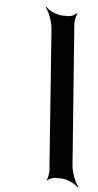

<svg xmlns="http://www.w3.org/2000/svg" viewBox="-58 -781 466 913"><g transform="rotate(5 175.5 -325.0)"><path d="M159 -644 208 29C208 41 205 68 198 76L200 78C206 70 226 61 236 61H266C295 61 333 80 348 96L351 93C337 76 318 31 315 -7L265 -679C265 -691 269 -718 276 -726L272 -728C266 -720 247 -711 237 -711H208C178 -711 140 -729 125 -746L123 -743C137 -726 156 -681 159 -644Z"/></g></svg>

Font: Asimov
Style: EdgeExtremeIt
Weight: 500
Designer: Google
Version: Version 2.000980: 2014